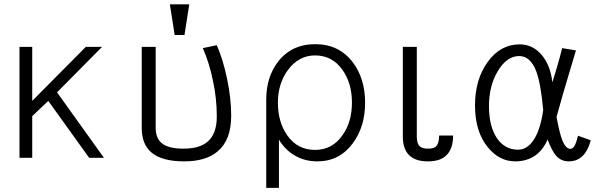

<svg xmlns="http://www.w3.org/2000/svg" viewBox="-20 -738 2811 899"><path d="M71.3 1H130.9V-194.3L206.1 -265.6L397.5 1H466.8L247.1 -305.7L458 -518.6H381.8L130.9 -265.6V-518.6H71.3Z M866.2 -717.8H775.4L797.9 -574.2H843.8ZM643.6 -139.6Q643.6 -63.5 687.5 -25.4Q736.3 17.6 842.8 17.6Q943.4 17.6 998 -28.3Q1062.5 -81.1 1062.5 -196.3Q1062.5 -278.3 1043 -370.1Q1024.4 -459 995.1 -526.4L929.7 -512.7Q960 -443.4 976.6 -362.3Q995.1 -278.3 995.1 -192.4Q995.1 -108.4 949.2 -72.3Q912.1 -42 838.9 -42Q772.5 -42 741.2 -64.5Q709 -87.9 709 -139.6V-518.6H643.6Z M1226.6 141.6H1286.1V-84Q1316.4 -34.2 1362.3 -8.8Q1408.2 17.6 1465.8 17.6Q1570.3 17.6 1632.8 -68.4Q1689.5 -145.5 1689.5 -256.8Q1689.5 -370.1 1631.8 -446.3Q1567.4 -531.2 1456.1 -531.2Q1344.7 -531.2 1281.2 -448.2Q1226.6 -376 1226.6 -272.5ZM1455.1 -478.5Q1536.1 -478.5 1584 -410.2Q1627.9 -347.7 1627.9 -257.8Q1627.9 -167 1584 -105.5Q1536.1 -36.1 1455.1 -36.1Q1372.1 -36.1 1324.2 -105.5Q1281.2 -167 1281.2 -257.8Q1281.2 -345.7 1328.1 -410.2Q1378.9 -478.5 1455.1 -478.5Z M2101.6 -103.5H2036.1Q2036.1 -64.5 2019.5 -50.8Q2009.8 -42 1983.4 -42Q1957 -42 1944.3 -53.7Q1931.6 -67.4 1931.6 -97.7V-518.6H1866.2V-97.7Q1866.2 -33.2 1903.3 -4.9Q1931.6 17.6 1983.4 17.6Q2035.2 17.6 2063.5 -4.9Q2101.6 -35.2 2101.6 -103.5Z M2676.8 -502 2612.3 -512.7Q2599.6 -462.9 2587.9 -422.9Q2579.1 -394.5 2566.4 -352.5Q2557.6 -431.6 2516.6 -480.5Q2474.6 -530.3 2413.1 -530.3Q2323.2 -530.3 2263.7 -448.2Q2204.1 -366.2 2204.1 -244.1Q2204.1 -121.1 2264.6 -47.9Q2318.4 17.6 2392.6 17.6Q2447.3 17.6 2487.3 -10.7Q2524.4 -38.1 2543.9 -85Q2564.5 -31.2 2583 -9.8Q2606.4 17.6 2643.6 17.6Q2676.8 17.6 2700.2 -1Q2730.5 -24.4 2746.1 -81.1L2686.5 -102.5Q2678.7 -70.3 2669.9 -54.7Q2661.1 -41 2650.4 -41Q2629.9 -41 2613.3 -80.1Q2599.6 -115.2 2585.9 -190.4Q2598.6 -238.3 2614.3 -292Q2623 -322.3 2640.6 -380.9ZM2411.1 -475.6Q2463.9 -475.6 2491.2 -403.3Q2512.7 -344.7 2523.4 -221.7Q2508.8 -121.1 2472.7 -74.2Q2444.3 -37.1 2405.3 -37.1Q2344.7 -37.1 2307.6 -89.8Q2269.5 -145.5 2269.5 -241.2Q2269.5 -336.9 2311.5 -406.2Q2353.5 -475.6 2411.1 -475.6Z"/></svg>

Font: Dotum
Style: Regular
Weight: 400
Version: Version 2.21